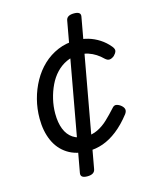

<svg xmlns="http://www.w3.org/2000/svg" viewBox="-128 -808 834 1043"><g transform="rotate(-15 289.0 -287.0)"><path d="M271 19Q204 19 157 -11Q110 -41 86 -95Q62 -149 62 -220Q62 -275 75.5 -327Q89 -379 114.5 -425Q140 -471 176.5 -505.5Q213 -540 260 -560Q307 -580 363 -580Q398 -580 430.5 -570.5Q463 -561 492.5 -542Q522 -523 545 -495Q558 -479 554.5 -467.5Q551 -456 539 -444Q525 -433 513 -432Q501 -431 488 -443Q471 -460 451.5 -472.5Q432 -485 409.5 -492.5Q387 -500 357 -500Q319 -500 286.5 -484.5Q254 -469 229 -442.5Q204 -416 187 -380.5Q170 -345 160.5 -305Q151 -265 151 -224Q151 -173 165.5 -136.5Q180 -100 208.5 -81Q237 -62 279 -61Q316 -61 347 -76Q378 -91 405 -116.5Q432 -142 459 -172Q471 -187 484.5 -184Q498 -181 510 -171Q523 -160 525 -148.5Q527 -137 517 -123Q478 -73 437.5 -41.5Q397 -10 356 4.5Q315 19 271 19ZM232 150Q192 150 197 122L345 -697Q350 -724 390 -724Q430 -724 425 -697L277 122Q272 150 232 150Z"/></g></svg>

Font: Playwrite DE VA
Style: Regular
Weight: 400
Designer: Veronika Burian, José Scaglione
Foundry: TypeTogether
Version: Version 1.002